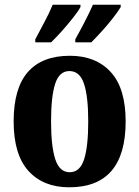

<svg xmlns="http://www.w3.org/2000/svg" viewBox="-20 -786 592 816"><path d="M274 10Q164 10 101 -59.5Q38 -129 38 -270Q38 -411 98.5 -480Q159 -549 277 -549Q387 -549 450.5 -480Q514 -411 514 -270Q514 10 274 10ZM276 -54Q320 -54 337.5 -109Q355 -164 355 -270Q355 -376 337 -430Q319 -484 275 -484Q232 -484 214.5 -430Q197 -376 197 -270Q197 -164 215 -109Q233 -54 276 -54ZM300 -619Q319 -653 339.5 -692.5Q360 -732 375 -766H493V-756Q483 -739 461 -710.5Q439 -682 413 -653.5Q387 -625 368 -606H300ZM130 -619Q148 -653 169 -692.5Q190 -732 204 -766H322V-756Q313 -739 290.5 -710.5Q268 -682 242.5 -653.5Q217 -625 197 -606H130Z"/></svg>

Font: Noto Serif Thai Condensed ExtraBold
Style: Regular
Weight: 800
Width: 3
Designer: Monotype Design Team
Foundry: Monotype Imaging Inc.
Version: Version 2.002; ttfautohint (v1.8.4.7-5d5b)